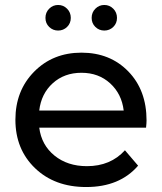

<svg xmlns="http://www.w3.org/2000/svg" viewBox="-20 -747 652 773"><path d="M250 -638.5Q235 -624 214 -624Q193 -624 178 -638.5Q163 -653 163 -675Q163 -697 178 -712Q193 -727 214 -727Q235 -727 250 -712Q265 -697 265 -675Q265 -653 250 -638.5ZM436 -638.5Q421 -624 400 -624Q379 -624 364 -638.5Q349 -653 349 -675Q349 -697 364 -712Q379 -727 400 -727Q421 -727 436 -712Q451 -697 451 -675Q451 -653 436 -638.5ZM570 -262Q570 -251 568 -233H138Q147 -163 199.5 -120.5Q252 -78 330 -78Q425 -78 483 -142L536 -80Q462 6 327 6Q200 6 121 -70Q42 -146 42 -265Q42 -382 117.5 -458.5Q193 -535 308 -535Q423 -535 496.5 -459.5Q570 -384 570 -262ZM138 -302H478Q470 -369 423.5 -411.5Q377 -454 308 -454Q239 -454 192.5 -412Q146 -370 138 -302Z"/></svg>

Font: Montserrat
Style: Regular
Weight: 500
Designer: Julieta Ulanovsky
Foundry: Julieta Ulanovsky
Version: Version 7.200;PS 007.200;hotconv 1.0.88;makeotf.lib2.5.64775